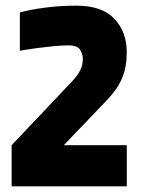

<svg xmlns="http://www.w3.org/2000/svg" viewBox="-20 -657 500 677"><path d="M427 0H21V-145L234 -370Q254 -391 263 -409.5Q272 -428 272 -450Q272 -466 262.5 -481.5Q253 -497 221 -497Q197 -497 167.5 -494Q138 -491 111 -487.5Q84 -484 67 -481Q50 -478 50 -478V-613Q85 -623 138.5 -630Q192 -637 250 -637Q340 -637 383.5 -590.5Q427 -544 427 -473Q427 -421 411 -382.5Q395 -344 359 -306L205 -145H427Z"/></svg>

Font: Blinker
Style: Regular
Weight: 400
Designer: Juergen Huber
Foundry: supertype
Version: 1.017